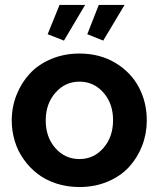

<svg xmlns="http://www.w3.org/2000/svg" viewBox="-20 -751 646 781"><path d="M240.2 -585.9 173.8 -611.8 222.2 -731H326.2ZM399.9 -585.9 335 -611.8 381.8 -731H486.8ZM27.8 -261.2Q27.8 -315.9 47.4 -365.2Q66.9 -414.6 101.6 -451.9Q136.2 -489.3 188.7 -511.2Q241.2 -533.2 303.2 -533.2Q385.7 -533.2 449 -495.4Q512.2 -457.5 544.7 -396.2Q577.1 -335 577.1 -261.2Q577.1 -207 558.1 -158Q539.1 -108.9 504.6 -71.5Q470.2 -34.2 418 -12.2Q365.7 9.8 303.2 9.8Q252.9 9.8 209 -4.6Q165 -19 132.3 -44.4Q99.6 -69.8 75.7 -103.8Q51.8 -137.7 39.8 -178Q27.8 -218.3 27.8 -261.2ZM303.2 -104Q361.3 -104 400.6 -148.9Q439.9 -193.8 439.9 -262.2Q439.9 -330.1 400.6 -374.5Q361.3 -418.9 303.2 -418.9Q245.1 -418.9 205.6 -374Q166 -329.1 166 -261.2Q166 -192.9 205.3 -148.4Q244.6 -104 303.2 -104Z"/></svg>

Font: Rawline
Style: Bold
Weight: 700
Designer: Matt McInerney, Pablo Impallari, Rodrigo Fuenzalida
Foundry: Matt McInerney, Pablo Impallari, Rodrigo Fuenzalida
Version: Version 4.020;PS 004.020;hotconv 1.0.88;makeotf.lib2.5.64775